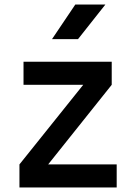

<svg xmlns="http://www.w3.org/2000/svg" viewBox="-20 -829 586 849"><path d="M66 0ZM496 -102V0H66V-102L348 -454H84V-556H474V-454L193 -102ZM313 -809H446L325 -656H210Z"/></svg>

Font: Biryani SemiBold
Style: Regular
Weight: 600
Designer: Dan Reynolds and Mathieu Réguer
Foundry: Dan Reynolds and Mathieu Réguer
Version: Version 1.004; ttfautohint (v1.1) -l 5 -r 5 -G 72 -x 0 -D la